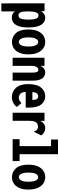

<svg xmlns="http://www.w3.org/2000/svg" viewBox="961 -1672 878 2840"><g transform="rotate(90 1400.0 -252.0)"><path d="M30 167 29 -472H146V-421Q184 -482 243 -482Q282 -482 314.5 -458Q347 -434 366.5 -379Q386 -324 386 -231Q386 -143 367 -89.5Q348 -36 315.5 -12Q283 12 242 12Q212 12 187.5 1Q163 -10 149 -36V167ZM206 -86Q226 -86 240.5 -98.5Q255 -111 262.5 -144Q270 -177 270 -237Q270 -315 254 -349Q238 -383 208 -383Q176 -383 162 -343Q148 -303 148 -224Q148 -146 163 -116Q178 -86 206 -86Z M600 10Q521 10 468.5 -49.5Q416 -109 416 -233Q416 -315 440 -370.5Q464 -426 506 -454Q548 -482 600 -482Q652 -482 693.5 -454Q735 -426 759.5 -370.5Q784 -315 784 -233Q784 -151 759.5 -97Q735 -43 693.5 -16.5Q652 10 600 10ZM600 -92Q632 -92 650 -128.5Q668 -165 668 -233Q668 -307 650 -342.5Q632 -378 600 -378Q570 -378 551.5 -342.5Q533 -307 533 -233Q533 -165 551 -128.5Q569 -92 600 -92Z M834 0V-471H954V-413Q971 -443 993.5 -462.5Q1016 -482 1050 -482Q1084 -482 1112 -464.5Q1140 -447 1156.5 -406Q1173 -365 1173 -293V0H1054V-291Q1054 -339 1044.5 -360Q1035 -381 1014 -381Q991 -381 972.5 -355.5Q954 -330 954 -281V0Z M1416 11Q1333 11 1278.5 -49Q1224 -109 1224 -229Q1224 -357 1275 -419.5Q1326 -482 1406 -482Q1478 -482 1525 -423Q1572 -364 1572 -240Q1572 -229 1572 -216Q1572 -203 1571 -193H1340Q1342 -136 1367 -114Q1392 -92 1422 -91Q1446 -91 1466 -100.5Q1486 -110 1504 -131L1562 -62Q1535 -26 1497.5 -7.5Q1460 11 1416 11ZM1341 -292H1458Q1458 -337 1445 -357.5Q1432 -378 1402 -378Q1377 -378 1361 -357Q1345 -336 1341 -292Z M1648 -471H1768V-408Q1784 -442 1813 -462Q1842 -482 1874 -482Q1910 -482 1936.5 -467Q1963 -452 1983 -423L1934 -324L1931 -316L1922 -320Q1919 -327 1916.5 -336.5Q1914 -346 1902 -357Q1892 -365 1880 -370Q1868 -375 1854 -375Q1830 -375 1810.5 -365Q1791 -355 1779 -327.5Q1767 -300 1767 -248V0H1648Z M2039 0V-103H2142V-568H2044V-671H2261V-103H2362V0Z M2600 10Q2521 10 2468.5 -49.5Q2416 -109 2416 -233Q2416 -315 2440 -370.5Q2464 -426 2506 -454Q2548 -482 2600 -482Q2652 -482 2693.5 -454Q2735 -426 2759.5 -370.5Q2784 -315 2784 -233Q2784 -151 2759.5 -97Q2735 -43 2693.5 -16.5Q2652 10 2600 10ZM2600 -92Q2632 -92 2650 -128.5Q2668 -165 2668 -233Q2668 -307 2650 -342.5Q2632 -378 2600 -378Q2570 -378 2551.5 -342.5Q2533 -307 2533 -233Q2533 -165 2551 -128.5Q2569 -92 2600 -92Z"/></g></svg>

Font: Inconsolata Condensed Black
Style: Regular
Weight: 900
Width: 3
Monospace: yes
Designer: Raph Levien, Cyreal, Brenton Simpson
Foundry: Raph Levien, Cyreal, Google
Version: Version 3.001; ttfautohint (v1.8.2.53-6de2)